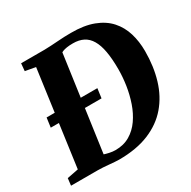

<svg xmlns="http://www.w3.org/2000/svg" viewBox="-179 -915 1086 1089"><g transform="rotate(-30 364.0 -371.0)"><path d="M90 -743H244Q286.5 -744 331.5 -747.5Q376.5 -751 420 -751Q507 -751.5 567.2 -728.5Q627.5 -705.5 664 -664.5Q700.5 -623.5 717 -569Q733.5 -514.5 733.5 -451.5Q733.5 -351 708.2 -267Q683 -183 630.2 -121.2Q577.5 -59.5 495 -25.5Q412.5 8.5 298.5 8.5Q287 8.5 270.2 7.2Q253.5 6 234.5 4.2Q215.5 2.5 196.8 1.2Q178 0 162 0H-12L-6.5 -46.5L67.5 -61L153 -682L85.5 -694ZM232.5 -29 217.5 -71Q218.5 -68 233.2 -62.8Q248 -57.5 268.8 -53Q289.5 -48.5 308 -48.5Q362 -48.5 402.5 -72.5Q443 -96.5 471.2 -137Q499.5 -177.5 517 -228.2Q534.5 -279 542.8 -333.2Q551 -387.5 551 -438.5Q551 -506.5 542.2 -555Q533.5 -603.5 515.2 -634.2Q497 -665 468.8 -679.5Q440.5 -694 401 -694Q376 -694 359.8 -691.2Q343.5 -688.5 333.5 -684.5Q323.5 -680.5 316.5 -676.5L327 -703ZM53 -342.5 61.5 -404.5H394L385.5 -342.5Z"/></g></svg>

Font: Merriweather 36pt Black
Style: Italic
Weight: 900
Italic angle: -7.8°
Version: Version 2.101